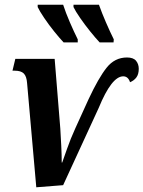

<svg xmlns="http://www.w3.org/2000/svg" viewBox="-20 -786 609 815"><path d="M95 -433Q93 -462 81 -474Q69 -486 42 -486H33L45 -536H212L236 -240Q238 -209 240 -168Q242 -127 242 -96H244Q250 -112 264.5 -154Q279 -196 300 -242L356 -365Q398 -455 432.5 -498.5Q467 -542 519 -542Q546 -542 557.5 -528Q569 -514 569 -494Q569 -471 559 -457.5Q549 -444 532 -437Q524 -462 503 -462Q454 -462 399 -328L248 0L134 9ZM403 -606Q386 -624 363 -652.5Q340 -681 320 -710Q300 -739 292 -756V-766H400Q412 -732 429.5 -691.5Q447 -651 463 -619L462 -606ZM250 -606Q233 -624 210 -652.5Q187 -681 167.5 -710Q148 -739 140 -756V-766H248Q259 -732 276.5 -691.5Q294 -651 310 -619V-606Z"/></svg>

Font: Noto Serif ExtraCondensed
Style: Bold Italic
Weight: 700
Width: 2
Italic angle: -12°
Designer: Monotype Design Team
Foundry: Monotype Imaging Inc.
Version: Version 2.013; ttfautohint (v1.8.4.7-5d5b)